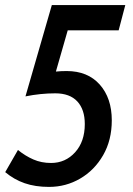

<svg xmlns="http://www.w3.org/2000/svg" viewBox="-48 -720 523 754"><path d="M144.5 14Q90.5 14 48.8 -0.5Q7 -15 -27.5 -44L22.5 -131Q51.5 -107.5 83 -93.8Q114.5 -80 152.5 -80Q209 -80 247 -122Q285 -164 285 -233Q285 -290 255.5 -321.8Q226 -353.5 169 -353.5Q140.5 -353.5 111 -350.5Q81.5 -347.5 52 -341.5L155.5 -700H444L418 -601H218L171.5 -439Q192 -441 214 -441Q296.5 -441 343.8 -387.8Q391 -334.5 391 -247.5Q391 -169.5 357 -110.5Q323 -51.5 267 -18.8Q211 14 144.5 14Z"/></svg>

Font: Cabin Condensed Medium
Style: Italic
Weight: 500
Width: 3
Italic angle: -10°
Designer: Pablo Impallari
Foundry: Pablo Impallari. http://www.impallari.com Igino Marini. http://www.ikern.com
Version: Version 3.001; ttfautohint (v1.8.3)